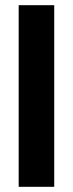

<svg xmlns="http://www.w3.org/2000/svg" viewBox="-20 -720 281 740"><path d="M52 0V-700H189V0Z"/></svg>

Font: Bricolage Grotesque 12pt Condensed Bricolage Grotesque 10pt Condensed Regular
Style: Bold
Weight: 700
Width: 3
Designer: Mathieu Triay
Foundry: Atelier Triay
Version: Version 1.001; ttfautohint (v1.8.4.7-5d5b);gftools[0.9.33.de